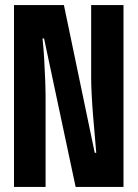

<svg xmlns="http://www.w3.org/2000/svg" viewBox="-20 -734 540 754"><path d="M35 0V-714H231L352 -134H358Q356 -160 352.5 -198.5Q349 -237 345.5 -280Q342 -323 340 -362.5Q338 -402 338 -428V-714H465V0H277L153 -583H147Q151 -546 153.5 -502.5Q156 -459 157.5 -419Q159 -379 159 -353V0Z"/></svg>

Font: Noto Sans Mono ExtraCondensed
Style: Bold
Weight: 700
Width: 2
Designer: Monotype Design Team
Foundry: Monotype Imaging Inc.
Version: Version 2.014